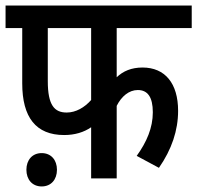

<svg xmlns="http://www.w3.org/2000/svg" viewBox="-20 -642 710 691"><path d="M400 -541H670V-622H0V-541H60V-342C60 -220 109 -156 211 -156C249 -156 282 -166 308 -184V0H400V-261C417 -295 444 -318 476 -318C511 -318 530 -293 530 -238C530 -182 508 -131 472 -81L552 -38C598 -104 621 -173 621 -243C621 -342 574 -399 493 -399C453 -399 423 -386 400 -364ZM152 -541H308V-282C284 -255 253 -237 220 -237C176 -237 152 -263 152 -350ZM75 -31C75 4 96 29 130 29C164 29 185 4 185 -31C185 -66 164 -91 130 -91C96 -91 75 -66 75 -31Z"/></svg>

Font: Noto Sans Devanagari Condensed Medium
Style: Regular
Weight: 500
Width: 3
Designer: Jelle Bosma - Monotype Design Team
Foundry: Monotype Imaging Inc.
Version: Version 2.004